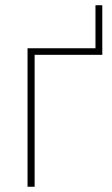

<svg xmlns="http://www.w3.org/2000/svg" viewBox="-20 -712 428 732"><path d="M370 -692V-503H112V0H85V-528H344V-692Z"/></svg>

Font: Noto Sans Display Thin
Style: Regular
Weight: 250
Designer: Monotype Design Team
Foundry: Monotype Imaging Inc.
Version: Version 1.900